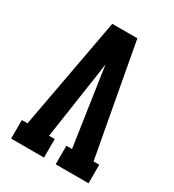

<svg xmlns="http://www.w3.org/2000/svg" viewBox="-178 -838 855 941"><g transform="rotate(30 250.0 -367.5)"><path d="M31 0V-105H63L179 -735H321L411 -245L437 -105H469V0H283V-105H315L258 -490Q256 -504 254 -518Q252 -532 250 -546Q248 -532 246 -518Q244 -504 242 -490L185 -105H217V0Z"/></g></svg>

Font: Iosevka Slab Extrabold
Style: Regular
Weight: 800
Monospace: yes
Designer: Belleve Invis
Foundry: Belleve Invis
Version: Version 11.1.1; ttfautohint (v1.8.3)